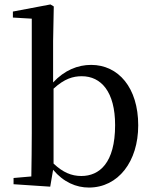

<svg xmlns="http://www.w3.org/2000/svg" viewBox="-20 -829 688 864"><path d="M380 15C512 15 602 -102 602 -265C602 -434 513 -537 390 -537C330 -537 270 -513 219 -458V-644L222 -800L207 -809L38 -777V-750L123 -745V-230C123 -175 122 -92 121 -35L41 -28V0L206 11L219 -65C266 -9 323 15 380 15ZM221 -430C270 -475 309 -486 348 -486C435 -486 498 -416 498 -266C498 -95 427 -37 346 -37C302 -37 263 -53 221 -93Z"/></svg>

Font: Noto Serif JP Medium
Style: Regular
Weight: 500
Designer: Ryoko NISHIZUKA 西塚涼子 (kana & ideographs); Frank Grießhammer (Latin, Greek & Cyrillic); Wenlong ZHANG 张文龙 (bopomofo); San
Foundry: Adobe
Version: Version 2.001;hotconv 1.1.0;makeotfexe 2.6.0